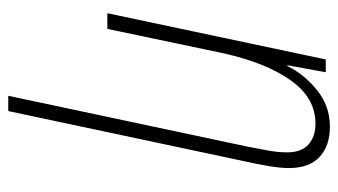

<svg xmlns="http://www.w3.org/2000/svg" viewBox="-197 -382 819 465"><g transform="rotate(90 212.5 -149.5)"><path d="M335 -339Q340 -364 344.5 -389Q349 -414 349 -435Q349 -470 330 -487Q311 -504 279 -504Q217 -504 174.5 -444Q132 -384 109 -281L50 0H12L124 -529H155L138 -436H140Q160 -477 198.5 -508Q237 -539 287 -539Q333 -539 360 -514Q387 -489 387 -440Q387 -419 382 -389.5Q377 -360 371 -334L249 240H212Z"/></g></svg>

Font: Noto Sans Condensed ExtraLight
Style: Italic
Weight: 200
Width: 3
Italic angle: -12°
Designer: Monotype Design Team
Foundry: Monotype Imaging Inc.
Version: Version 2.013; ttfautohint (v1.8.4.7-5d5b)